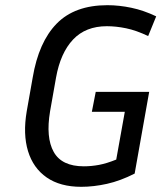

<svg xmlns="http://www.w3.org/2000/svg" viewBox="-20 -710 644 740"><path d="M499 -41Q444 -13 392.5 -1.5Q341 10 293 10Q212 10 160 -26Q108 -62 88 -127.5Q68 -193 83 -281L106 -411Q129 -548 198.5 -619Q268 -690 394 -690Q439 -690 486.5 -680Q534 -670 582 -647L551 -571Q505 -593 466 -601Q427 -609 392 -609Q310 -609 261.5 -557.5Q213 -506 196 -411L173 -281Q156 -180 187 -124.5Q218 -69 303 -69Q332 -69 361.5 -74.5Q391 -80 428 -95L461 -279H334L349 -356H555Z"/></svg>

Font: Inria Sans
Style: Italic
Weight: 400
Italic angle: -10°
Designer: Black Foundry Team
Foundry: Black Foundry
Version: Version 1.2; ttfautohint (v1.8.3)